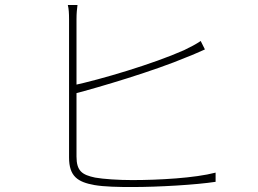

<svg xmlns="http://www.w3.org/2000/svg" viewBox="-20 -771 1040 773"><path d="M292 -751H253C257 -735 258 -717 258 -693C258 -648 258 -215 258 -137C258 -61 293 -38 360 -26C400 -19 458 -18 512 -18C620 -18 769 -27 848 -39V-76C764 -54 619 -46 512 -46C458 -46 396 -50 363 -56C311 -67 288 -82 288 -141C288 -211 288 -647 288 -693C288 -720 290 -734 292 -751ZM273 -427V-392C384 -421 602 -486 732 -541C759 -551 786 -564 805 -572L788 -606C771 -594 746 -581 721 -569C595 -513 385 -451 273 -427Z"/></svg>

Font: Source Han Sans JP VF
Style: Regular
Weight: 250
Designer: Ryoko NISHIZUKA 西塚涼子 (kana, bopomofo & ideographs); Paul D. Hunt (Latin, Greek & Cyrillic); Sandoll Communications 산돌커뮤니
Foundry: Adobe
Version: Version 2.004;hotconv 1.0.118;makeotfexe 2.5.65603